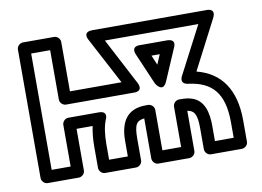

<svg xmlns="http://www.w3.org/2000/svg" viewBox="-66 -652 1062 777"><g transform="rotate(-10 464.5 -264.0)"><path d="M701 -272C795 -260 844 -211 844 -88V-25H767V-88C767 -140 756 -196 702 -211C689 -215 675 -216 659 -216H653C638 -216 628 -202 628 -191V-25H551V-191C551 -206 537 -216 526 -216H516C438 -216 409 -165 409 -88V-25H332V-88C332 -129 337 -162 347 -187C347 -187 365 -221 324 -221H199C184 -221 174 -207 174 -196V-25H96V-503H174V-300C174 -285 188 -275 199 -275H477C477 -275 520 -271 499 -312L399 -503H783L682 -309C682 -309 662 -277 701 -272ZM742 -315 846 -516C867 -557 824 -553 824 -553H357C311 -553 335 -516 335 -516L436 -325H224V-528C224 -539 214 -553 199 -553H71C60 -553 46 -543 46 -528V0C46 11 56 25 71 25H199C210 25 224 15 224 0V-171H290C285 -147 282 -118 282 -88V0C282 11 292 25 307 25H434C445 25 459 15 459 0V-88C459 -148 469 -161 501 -165V0C501 11 511 25 526 25H653C664 25 678 15 678 0V-165C705 -161 717 -145 717 -88V0C717 11 727 25 742 25H869C880 25 894 15 894 0V-88C894 -214 841 -290 742 -315ZM614 -297 669 -425C669 -425 689 -460 646 -460H536C536 -460 496 -464 513 -425L568 -297C568 -297 594 -251 614 -297ZM591 -370 574 -410H608Z"/></g></svg>

Font: Asimov
Style: NarOu
Weight: 500
Designer: Google
Version: Version 2.000980; 2014